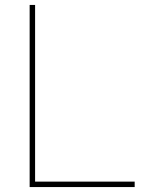

<svg xmlns="http://www.w3.org/2000/svg" viewBox="-20 -757 575 777"><path d="M100 0V-737H122V-22H525V0Z"/></svg>

Font: Tomorrow Thin
Style: Regular
Weight: 250
Designer: Tony de Marco, Monica Rizzolli
Foundry: Just in Type
Version: Version 2.002